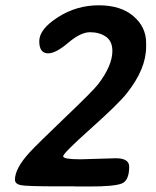

<svg xmlns="http://www.w3.org/2000/svg" viewBox="-20 -693 579 714"><path d="M460.4 -73.2Q460.4 -21.5 432.6 -10.5Q404.8 0.5 314.5 0.5H268.6L253.4 0H192.9Q77.6 0 56.6 -4.6Q35.6 -9.3 35.6 -24.9Q35.6 -66.4 89.4 -125.5Q116.2 -154.8 220.9 -254.9Q325.7 -355 344.2 -378.9Q397.9 -448.7 397.9 -503.4Q397.9 -540 373.8 -556.6Q349.6 -573.2 314.7 -573.2Q279.8 -573.2 233.6 -533.9Q187.5 -494.6 159.2 -494.6Q126 -494.6 126 -539.6Q126 -584.5 195.3 -628.9Q264.6 -673.3 346.9 -673.3Q429.2 -673.3 476.3 -632.8Q523.4 -592.3 523.4 -533.7V-519Q523.4 -437 452.1 -346.7Q421.4 -307.6 318.1 -215.3Q214.8 -123 214.8 -111.8Q214.8 -100.6 279.8 -100.6L410.6 -104.5Q460.4 -104.5 460.4 -73.2Z"/></svg>

Font: Averia Sans Libre
Style: Bold Italic
Weight: 700
Italic angle: -6.90001°
Version: Version 1.002